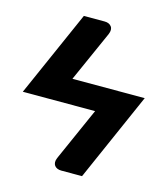

<svg xmlns="http://www.w3.org/2000/svg" viewBox="-104 -597 734 844"><g transform="rotate(15 263.0 -175.0)"><path d="M329.5 -124H0.5L173.5 -515.5H268Q289 -515.5 299 -502.2Q309 -489 299.5 -466.5L196.5 -235.5H525.5L348 167H253.5Q243 167 235 163.5Q227 160 222.5 153.8Q218 147.5 217.5 138.5Q217 129.5 222 118Z"/></g></svg>

Font: Lato Heavy
Style: Regular
Weight: 800
Designer: Lukasz Dziedzic
Foundry: tyPoland Lukasz Dziedzic
Version: Version 2.007; 2014-02-27